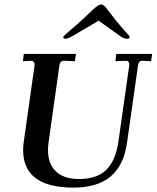

<svg xmlns="http://www.w3.org/2000/svg" viewBox="-20 -842 711 872"><path d="M85 -161Q85 -179 88 -199L137 -545V-549Q137 -556 133 -561Q129 -566 123 -566L84 -564L88 -597H325L320 -564L271 -566Q253 -566 250 -546L201 -199Q198 -179 198 -161Q198 -97 234.5 -63Q271 -29 338 -29Q421 -29 463.5 -71.5Q506 -114 518 -200L567 -545V-549Q567 -566 553 -566L504 -564L508 -597H671L666 -564L627 -566Q610 -566 607 -546L557 -195Q543 -92 483 -41Q423 10 313 10Q85 10 85 -161ZM267 -673Q267 -678 296 -702Q334 -734 353 -752L404 -800Q428 -822 439 -822Q451 -822 467 -800L504 -752Q524 -727 550 -698Q569 -679 569 -674Q569 -666 555 -666Q543 -666 526 -678L428 -748L309 -678Q288 -666 278 -666Q267 -666 267 -673Z"/></svg>

Font: Unna Medium
Style: Italic
Weight: 500
Italic angle: -8.05°
Designer: Jorge de Buen Unna
Foundry: Omnibus-Type
Version: Version 2.008